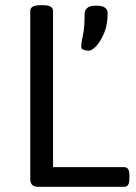

<svg xmlns="http://www.w3.org/2000/svg" viewBox="-20 -722 524 742"><path d="M145 -702Q185 -702 185 -680V-76H460Q480 -76 480 -46V-30Q480 0 460 0H127Q97 0 97 -30V-680Q97 -702 137 -702ZM356 -700Q375 -700 385.5 -692.5Q396 -685 396 -672Q396 -627 382.5 -594.5Q369 -562 352 -544Q335 -526 323 -526Q315 -526 304.5 -529Q294 -532 294 -541Q294 -557 300.5 -586Q307 -615 307 -668Q307 -682 317 -691Q327 -700 347 -700Z"/></svg>

Font: Asap VF Beta
Style: Regular
Weight: 400
Designer: Pablo Cosgaya
Foundry: Pablo Cosgaya
Version: Version 1.007